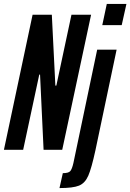

<svg xmlns="http://www.w3.org/2000/svg" viewBox="-30 -763 664 978"><path d="M-10 0 136 -688H234L252 -327H257L334 -688H434L287 0H192L174 -383H170L88 0ZM491 -635 514 -743H614L590 -635ZM344 67 465 -510H564L456 3Q436 95 419.5 132.5Q403 170 372.5 182.5Q342 195 273 195L290 119Q319 119 328 108.5Q337 98 344 67Z"/></svg>

Font: Saira Ultra Condensed
Style: Bold Italic
Weight: 700
Width: 1
Italic angle: -12°
Designer: Hector Gatti with collaboration of the Omnibus-Type team
Foundry: Omnibus-Type
Version: Version 1.001; ttfautohint (v1.8)